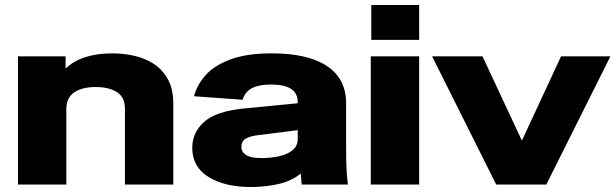

<svg xmlns="http://www.w3.org/2000/svg" viewBox="-20 -740 2468 770"><path d="M52 0V-514H243V-465Q307 -526 431 -526Q472 -526 515 -517Q558 -508 594 -485.5Q630 -463 652.5 -423.5Q675 -384 675 -324V0H481V-304Q481 -350 449 -370.5Q417 -391 364 -391Q311 -391 279 -370.5Q247 -350 246 -304V0Z M986 10Q881 10 816 -30.5Q751 -71 751 -147Q751 -209 799 -251.5Q847 -294 959 -305L1174 -326V-331Q1174 -401 1067 -401Q1018 -401 990.5 -386.5Q963 -372 953 -340L758 -354Q770 -400 805 -439Q840 -478 905 -502Q970 -526 1070 -526Q1215 -526 1291.5 -475Q1368 -424 1368 -326V-155Q1368 -118 1368.5 -93Q1369 -68 1370.5 -46.5Q1372 -25 1375 0H1190L1186 -44Q1151 -15 1099 -2.5Q1047 10 986 10ZM948 -151Q948 -131 966.5 -118.5Q985 -106 1028 -106Q1064 -106 1097.5 -113Q1131 -120 1152.5 -137Q1174 -154 1174 -183V-218L1008 -197Q980 -193 964 -183Q948 -173 948 -151Z M1469 -580V-720H1661V-580ZM1467 0V-514H1661V0Z M1970 0 1713 -514H1915L2073 -176L2230 -514H2428L2171 0Z"/></svg>

Font: Special Gothic Expanded One
Style: Regular
Weight: 400
Designer: Alistair McCready
Foundry: Monolith
Version: Version 1.010; ttfautohint (v1.8.4.7-5d5b)